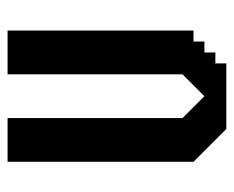

<svg xmlns="http://www.w3.org/2000/svg" viewBox="-76 -548 623 512"><g transform="rotate(-90 236.0 -291.5)"><path d="M294.3 -583.3V-116.7L236 -58.4L177.7 -116.7V-583.3H61V-87.5L148.5 0H323.5V-29.2H352.6V-58.4H381.8V-87.5H411V-583.3Z"/></g></svg>

Font: Stepalange Short
Style: Regular
Weight: 400
Designer: Szymon Furjan
Version: Version 1.001;Fontself Maker 3.5.8